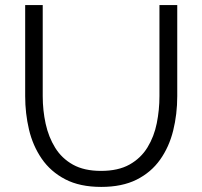

<svg xmlns="http://www.w3.org/2000/svg" viewBox="-20 -730 795 755"><path d="M378 5Q294 5 236.5 -25Q179 -55 144 -106Q109 -157 94 -220.5Q79 -284 79 -352V-710H148V-352Q148 -296 159.5 -243.5Q171 -191 197 -149Q223 -107 267 -82.5Q311 -58 377 -58Q445 -58 489.5 -83Q534 -108 560 -150.5Q586 -193 596.5 -245.5Q607 -298 607 -352V-710H677V-352Q677 -281 661 -216.5Q645 -152 609.5 -102Q574 -52 517 -23.5Q460 5 378 5Z"/></svg>

Font: Raleway
Style: Regular
Weight: 400
Designer: Matt McInerney, Pablo Impallari, Rodrigo Fuenzalida
Foundry: Matt McInerney, Pablo Impallari, Rodrigo Fuenzalida
Version: Version 4.101;RELEASE